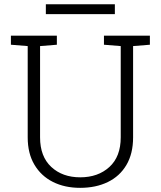

<svg xmlns="http://www.w3.org/2000/svg" viewBox="-20 -880 762 910"><path d="M359.9 10.3Q286.6 10.3 230.7 -17.8Q174.8 -45.9 143.1 -99.4Q111.3 -152.8 111.3 -229V-661.6L31.7 -668V-710.9H249.5V-668L169.9 -661.6V-229Q169.9 -138.2 222.9 -88.9Q275.9 -39.6 360.4 -39.6Q444.8 -39.6 498.5 -88.6Q552.2 -137.7 552.2 -229V-661.6L472.7 -668V-710.9H690.4V-668L610.8 -661.6V-229Q610.8 -151.9 579.3 -98.4Q547.9 -44.9 491.2 -17.3Q434.6 10.3 359.9 10.3ZM197.3 -813V-859.9H524.4V-813Z"/></svg>

Font: Roboto Slab Light
Style: Regular
Weight: 300
Designer: Google
Version: Version 2.000; ttfautohint (v1.8.1.43-b0c9)